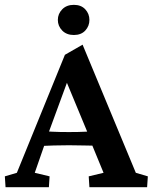

<svg xmlns="http://www.w3.org/2000/svg" viewBox="-24 -776 633 796"><path d="M-1 0 -3.9 -44.9 45.9 -59.6 245.1 -548.8 318.4 -590.8 539.1 -59.6 588.9 -44.9 585.9 0H346.7L343.8 -44.9L405.3 -59.6L350.6 -192.4L339.8 -224.6L239.3 -466.8L265.6 -465.8L177.7 -226.6L168 -197.3L120.1 -59.6L181.6 -44.9L178.7 0ZM147.5 -170.9V-232.4Q166 -231.4 192.9 -230Q219.7 -228.5 261.7 -228.5Q302.7 -228.5 330.6 -230Q358.4 -231.4 376 -232.4V-171.9Q352.5 -171.9 324.7 -172.9Q296.9 -173.8 261.7 -173.8Q226.6 -173.8 199.2 -172.9Q171.9 -171.9 147.5 -170.9ZM282.2 -630.9Q252 -630.9 233.9 -649.4Q215.8 -668 215.8 -693.4Q215.8 -718.8 233.9 -737.3Q252 -755.9 282.2 -755.9Q312.5 -755.9 329.6 -737.3Q346.7 -718.8 346.7 -693.4Q346.7 -668 329.6 -649.4Q312.5 -630.9 282.2 -630.9Z"/></svg>

Font: Crimson Pro SemiBold
Style: Regular
Weight: 600
Designer: Jacques Le Bailly
Foundry: Baron von Fonthausen
Version: Version 1.003